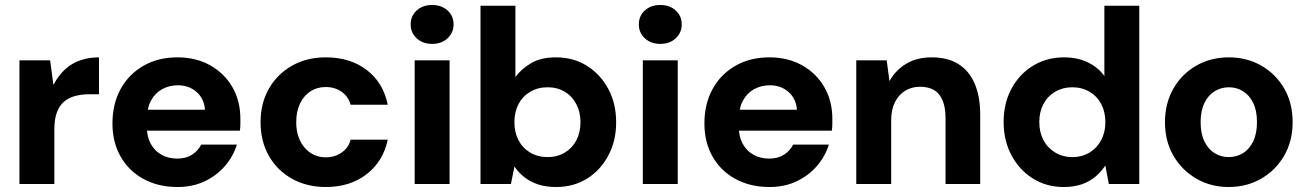

<svg xmlns="http://www.w3.org/2000/svg" viewBox="-20 -738 5247 770"><path d="M58 0V-496H181L194 -399H195Q215 -436 241 -460Q267 -484 301.5 -496Q336 -508 377 -508V-360H339Q307 -360 281 -353Q255 -346 236.5 -330Q218 -314 208 -287Q198 -260 198 -220V0Z M692 12Q615 12 556 -20Q497 -52 464 -109.5Q431 -167 431 -243Q431 -321 463.5 -380.5Q496 -440 555 -474Q614 -508 692 -508Q766 -508 823 -476Q880 -444 912 -388.5Q944 -333 944 -262Q944 -252 944 -239.5Q944 -227 942 -214H531V-298H802Q799 -342 768.5 -369Q738 -396 693 -396Q659 -396 630.5 -380.5Q602 -365 585.5 -334.5Q569 -304 569 -257V-228Q569 -190 584.5 -161.5Q600 -133 627.5 -117.5Q655 -102 691 -102Q726 -102 750 -117.5Q774 -133 787 -158H930Q915 -110 881.5 -71.5Q848 -33 800 -10.5Q752 12 692 12Z M1287 12Q1210 12 1150.5 -21.5Q1091 -55 1058 -113.5Q1025 -172 1025 -248Q1025 -324 1058.5 -382.5Q1092 -441 1151 -474.5Q1210 -508 1287 -508Q1384 -508 1450.5 -457.5Q1517 -407 1535 -318H1386Q1377 -351 1350 -370Q1323 -389 1286 -389Q1252 -389 1225.5 -372Q1199 -355 1183.5 -323.5Q1168 -292 1168 -248Q1168 -215 1177 -189.5Q1186 -164 1202 -145.5Q1218 -127 1239.5 -117Q1261 -107 1286 -107Q1311 -107 1331 -115.5Q1351 -124 1366 -140Q1381 -156 1386 -178H1535Q1517 -91 1450.5 -39.5Q1384 12 1287 12Z M1643 0V-496H1783V0ZM1713 -562Q1675 -562 1651 -584.5Q1627 -607 1627 -640Q1627 -674 1651 -696Q1675 -718 1713 -718Q1751 -718 1775 -696Q1799 -674 1799 -640Q1799 -607 1775 -584.5Q1751 -562 1713 -562Z M2210 12Q2172 12 2141 2.5Q2110 -7 2085.5 -25.5Q2061 -44 2044 -69H2043L2029 0H1907V-715H2047V-429Q2070 -461 2109.5 -484.5Q2149 -508 2209 -508Q2280 -508 2334 -474Q2388 -440 2419.5 -381.5Q2451 -323 2451 -247Q2451 -173 2419.5 -114Q2388 -55 2334 -21.5Q2280 12 2210 12ZM2176 -108Q2215 -108 2245 -126Q2275 -144 2291.5 -175.5Q2308 -207 2308 -248Q2308 -288 2291.5 -320Q2275 -352 2245 -370Q2215 -388 2176 -388Q2137 -388 2106.5 -370Q2076 -352 2059.5 -320.5Q2043 -289 2043 -248Q2043 -207 2059.5 -175.5Q2076 -144 2106.5 -126Q2137 -108 2176 -108Z M2558 0V-496H2698V0ZM2628 -562Q2590 -562 2566 -584.5Q2542 -607 2542 -640Q2542 -674 2566 -696Q2590 -718 2628 -718Q2666 -718 2690 -696Q2714 -674 2714 -640Q2714 -607 2690 -584.5Q2666 -562 2628 -562Z M3066 12Q2989 12 2930 -20Q2871 -52 2838 -109.5Q2805 -167 2805 -243Q2805 -321 2837.5 -380.5Q2870 -440 2929 -474Q2988 -508 3066 -508Q3140 -508 3197 -476Q3254 -444 3286 -388.5Q3318 -333 3318 -262Q3318 -252 3318 -239.5Q3318 -227 3316 -214H2905V-298H3176Q3173 -342 3142.5 -369Q3112 -396 3067 -396Q3033 -396 3004.5 -380.5Q2976 -365 2959.5 -334.5Q2943 -304 2943 -257V-228Q2943 -190 2958.5 -161.5Q2974 -133 3001.5 -117.5Q3029 -102 3065 -102Q3100 -102 3124 -117.5Q3148 -133 3161 -158H3304Q3289 -110 3255.5 -71.5Q3222 -33 3174 -10.5Q3126 12 3066 12Z M3414 0V-496H3536L3547 -414H3548Q3572 -457 3614.5 -482.5Q3657 -508 3717 -508Q3780 -508 3823 -481.5Q3866 -455 3888.5 -403.5Q3911 -352 3911 -277V0H3772V-264Q3772 -325 3747.5 -357.5Q3723 -390 3669 -390Q3636 -390 3610 -374Q3584 -358 3569 -328Q3554 -298 3554 -256V0Z M4246 12Q4177 12 4122.5 -22Q4068 -56 4036.5 -115Q4005 -174 4005 -249Q4005 -324 4036.5 -382.5Q4068 -441 4123 -474.5Q4178 -508 4247 -508Q4302 -508 4343.5 -487.5Q4385 -467 4409 -433V-715H4549V0H4427L4413 -73H4412Q4396 -49 4373 -29.5Q4350 -10 4318.5 1Q4287 12 4246 12ZM4280 -108Q4320 -108 4350 -126.5Q4380 -145 4396.5 -176.5Q4413 -208 4413 -248Q4413 -289 4396.5 -320.5Q4380 -352 4349.5 -370Q4319 -388 4280 -388Q4242 -388 4211.5 -370Q4181 -352 4164.5 -320.5Q4148 -289 4148 -249Q4148 -208 4164.5 -176.5Q4181 -145 4211.5 -126.5Q4242 -108 4280 -108Z M4907 12Q4836 12 4778 -21.5Q4720 -55 4686 -113.5Q4652 -172 4652 -248Q4652 -324 4686 -383Q4720 -442 4778 -475Q4836 -508 4908 -508Q4980 -508 5038 -475Q5096 -442 5130 -383.5Q5164 -325 5164 -248Q5164 -172 5130 -113.5Q5096 -55 5038 -21.5Q4980 12 4907 12ZM4907 -108Q4939 -108 4964.5 -123.5Q4990 -139 5005.5 -170.5Q5021 -202 5021 -248Q5021 -295 5005.5 -326Q4990 -357 4964.5 -372.5Q4939 -388 4908 -388Q4878 -388 4852 -372.5Q4826 -357 4810.5 -325.5Q4795 -294 4795 -248Q4795 -202 4810.5 -170.5Q4826 -139 4851.5 -123.5Q4877 -108 4907 -108Z"/></svg>

Font: DM Sans 28pt ExtraBold
Style: Regular
Weight: 800
Version: Version 4.004;gftools[0.9.30]